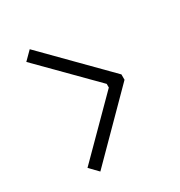

<svg xmlns="http://www.w3.org/2000/svg" viewBox="-127 -709 638 681"><g transform="rotate(-30 192.0 -368.5)"><path d="M90 -118 57 -152 265 -361V-376L57 -586L90 -619L327 -379V-357Z"/></g></svg>

Font: Tomorrow Light
Style: Regular
Weight: 300
Designer: Tony de Marco, Monica Rizzolli
Foundry: Just in Type
Version: Version 2.002